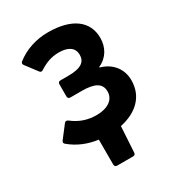

<svg xmlns="http://www.w3.org/2000/svg" viewBox="-193 -749 950 1042"><g transform="rotate(-30 282.0 -228.0)"><path d="M531.2 -183.6C531.2 -258.8 482.4 -311.5 416 -329.1V-333C471.7 -357.4 500 -408.2 500 -466.8C500 -571.3 418 -634.8 268.6 -634.8C194.3 -634.8 124 -612.3 68.4 -568.4C60.5 -562.5 60.5 -554.7 66.4 -546.9L121.1 -474.6C127 -466.8 133.8 -465.8 142.6 -471.7C180.7 -496.1 217.8 -510.7 263.7 -510.7C318.4 -510.7 357.4 -491.2 357.4 -442.4C357.4 -400.4 328.1 -375 248 -375H197.3C187.5 -375 181.6 -369.1 181.6 -359.4V-283.2C181.6 -273.4 187.5 -267.6 197.3 -267.6H268.6C349.6 -267.6 388.7 -246.1 388.7 -195.3C388.7 -142.6 340.8 -113.3 274.4 -113.3C218.8 -113.3 170.9 -128.9 125 -165C116.2 -170.9 108.4 -169.9 102.5 -162.1L43.9 -85.9C38.1 -78.1 39.1 -70.3 46.9 -64.5C96.7 -22.5 156.2 0 216.8 7.8V164.1C216.8 173.8 222.7 179.7 232.4 179.7H331.1C340.8 179.7 346.7 175.8 347.7 165L357.4 3.9C460 -17.6 531.2 -80.1 531.2 -183.6Z"/></g></svg>

Font: Ed Sans Neue
Style: Bold
Weight: 700
Designer: Stephen Hutchings
Version: Version 1.004;PS 001.004;hotconv 1.0.88;makeotf.lib2.5.64775